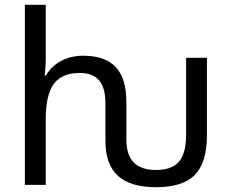

<svg xmlns="http://www.w3.org/2000/svg" viewBox="-20 -780 974 810"><path d="M639.2 -63C552.7 -63 513.2 -105.5 513.2 -191.9V-349.1C513.2 -485.8 451.2 -544.9 330.1 -544.9C265.6 -544.9 206.5 -517.1 173.8 -461.9H168C171.4 -482.9 172.9 -507.8 172.9 -537.1V-759.8H85V0H172.9V-276.9C172.9 -346.2 184.6 -396 207.5 -426.8C230.5 -457 266.6 -472.2 315.9 -472.2C391.6 -472.2 424.8 -430.2 424.8 -342.8V-186C424.8 -54.7 492.2 9.8 639.2 9.8C713.9 9.8 768.6 -7.8 802.2 -42.5C835.9 -77.1 853 -132.8 853 -209V-536.1H765.1V-211.9C765.1 -108.9 728.5 -63 639.2 -63Z"/></svg>

Font: Noto Reveo Sans
Style: Regular
Weight: 400
Designer: Monotype Design team
Foundry: Monotype Imaging Inc.
Version: Version 1.04